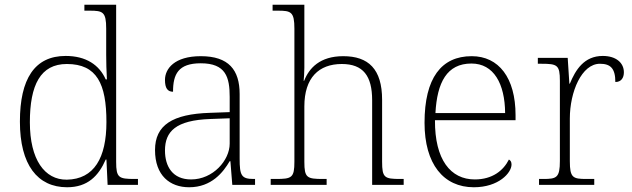

<svg xmlns="http://www.w3.org/2000/svg" viewBox="-20 -780 2667 810"><path d="M263 10C350 10 396 -38 426 -107H429L434 0H562V-25H548C481 -25 470 -30 470 -97V-760H336V-735H358C414 -735 428 -730 428 -659V-548C428 -519 429 -481 431 -445H426C399 -506 343 -544 257 -544C126 -544 64 -447 64 -267C64 -85 138 10 263 10ZM262 -22C168 -21 106 -107 106 -264C106 -422 151 -510 262 -510C389 -510 429 -426 429 -265C429 -114 377 -24 262 -22Z M778 10C873 10 922 -54 949 -100H952L960 0H1056V-25H1050C998 -25 991 -40 991 -111V-383C991 -485 945 -543 827 -543C716 -543 676 -490 676 -443C676 -408 687 -393 710 -393C710 -467 732 -513 827 -513C933 -513 949 -454 949 -371V-307L866 -304C707 -299 634 -252 634 -147C634 -39 697 10 778 10ZM786 -23C708 -23 676 -78 676 -145C676 -225 721 -273 868 -278L949 -281V-174C949 -104 879 -23 786 -23Z M1122 0H1358V-25H1342C1275 -25 1264 -30 1264 -97V-331C1264 -452 1325 -510 1422 -510C1512 -510 1550 -460 1550 -357V0H1683V-25H1669C1602 -25 1592 -30 1592 -98V-359C1592 -489 1534 -543 1428 -543C1330 -543 1284 -493 1263 -439H1261C1262 -449 1264 -473 1264 -494V-760H1130V-735H1152C1208 -735 1222 -730 1222 -659V-98C1222 -30 1211 -25 1144 -25H1122Z M1979 10C2084 10 2138 -51 2138 -86C2138 -97 2134 -103 2127 -107C2104 -61 2058 -23 1983 -23C1881 -23 1814 -106 1815 -273H2155V-294C2155 -452 2084 -543 1970 -543C1842 -543 1771 -451 1771 -262C1771 -88 1851 10 1979 10ZM2111 -303H1817C1824 -432 1865 -512 1969 -512C2063 -512 2110 -427 2111 -303Z M2254 0H2487V-25H2454C2397 -25 2384 -30 2384 -100V-280C2384 -393 2434 -511 2511 -511C2555 -511 2576 -492 2576 -434C2601 -434 2612 -452 2612 -475C2612 -515 2579 -544 2523 -544C2444 -544 2408 -485 2384 -427H2382L2375 -536H2249V-511H2264C2331 -511 2342 -506 2342 -439V-101C2342 -30 2328 -25 2272 -25H2254Z"/></svg>

Font: Noto Serif Ethiopic ExtraLight
Style: Regular
Weight: 200
Designer: Monotype Design Team
Foundry: Monotype Imaging Inc.
Version: Version 2.102